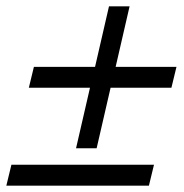

<svg xmlns="http://www.w3.org/2000/svg" viewBox="-45 -586 580 606"><path d="M-25 0 -9 -66H441L425 0ZM195 -118 239 -309H46L62 -375H255L299 -566H364L320 -375H512L496 -309H304L260 -118Z"/></svg>

Font: Platypi ExtraBold
Style: Italic
Weight: 800
Italic angle: -13°
Designer: David Sargent
Foundry: Bolt Cutter Type
Version: Version 1.200; ttfautohint (v1.8.4.7-5d5b)